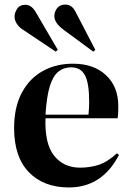

<svg xmlns="http://www.w3.org/2000/svg" viewBox="-20 -810 576 844"><path d="M283 14Q172 14 107 -53Q42 -120 42 -247Q42 -338 75.5 -401.5Q109 -465 167.5 -497.5Q226 -530 301 -530Q392 -530 446 -479.5Q500 -429 500 -344Q500 -330 499.5 -317Q499 -304 497 -290H180Q176 -178 218 -125.5Q260 -73 332 -73Q374 -73 412.5 -85Q451 -97 494 -136L503 -129Q429 14 283 14ZM180 -306H369Q370 -318 371 -332Q372 -346 372 -361Q372 -446 353 -480Q334 -514 293 -514Q260 -514 236.5 -495Q213 -476 199 -431Q185 -386 180 -306ZM390 -583 257 -681Q219 -710 219 -739Q219 -758 231 -774Q243 -790 268 -790Q280 -790 291.5 -783Q303 -776 312 -758L399 -591ZM225 -583 80 -680Q64 -690 54 -705.5Q44 -721 44 -737Q44 -754 55.5 -771.5Q67 -789 92 -789Q118 -789 137 -757L234 -591Z"/></svg>

Font: Literata 72pt SemiBold
Style: Regular
Weight: 600
Designer: Latin by Veronika Burian and Jose Scaglione. Greek by Irene Vlachou. Cyrillic by Vera Evstafieva.
Foundry: TypeTogether
Version: Version 3.002